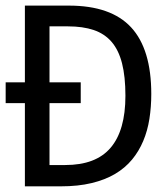

<svg xmlns="http://www.w3.org/2000/svg" viewBox="-20 -658 590 678"><path d="M67.9 -638.2V-367.2H0V-293.9H67.9V0H194.8C235.5 0 271.7 -3.8 303.5 -11.5C335.2 -19.1 362.9 -29.9 386.5 -43.9C410.1 -57.9 430 -74.8 446.3 -94.5C462.6 -114.2 475.7 -136.1 485.8 -160.2C495.9 -184.2 503.2 -210.3 507.6 -238.3C512 -266.3 514.2 -295.6 514.2 -326.2C514.2 -431.6 490.5 -510 443.1 -561.3C395.8 -612.5 322.4 -638.2 223.1 -638.2ZM154.8 -75.2V-293.9H265.1V-367.2H154.8V-564.9H220.2C255 -564.9 285.2 -560.6 310.8 -552C336.3 -543.4 357.4 -529.5 374 -510.3C390.6 -491 402.9 -465.8 410.9 -434.6C418.9 -403.3 422.9 -365.1 422.9 -319.8C422.9 -238.4 405.5 -177.3 370.8 -136.5C336.2 -95.6 282.6 -75.2 210 -75.2Z"/></svg>

Font: CodeNewRoman Nerd Font Mono
Style: Regular
Weight: 400
Monospace: yes
Designer: Sam Radian
Foundry: Code New Roman
Version: Version 2.00 November 29, 2014;Nerd Fonts 3.2.1